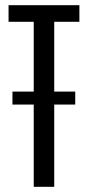

<svg xmlns="http://www.w3.org/2000/svg" viewBox="-20 -720 339 740"><path d="M28 -317V-367H110V-636H13V-700H286V-636H189V-367H270V-317H189V0H110V-317Z"/></svg>

Font: Pathway Gothic One
Style: Regular
Weight: 400
Version: Version 1.003; ttfautohint (v1.8.4.7-5d5b);gftools[0.9.26]